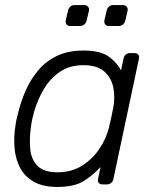

<svg xmlns="http://www.w3.org/2000/svg" viewBox="-20 -730 609 760"><path d="M207 10Q149 10 113 -11Q77 -32 59 -67Q41 -102 37.5 -145Q34 -188 41 -232Q43 -247 46 -260Q49 -273 53 -288Q64 -332 83 -374.5Q102 -417 132 -452.5Q162 -488 206 -509Q250 -530 310 -530Q376 -530 409 -507Q442 -484 459 -451L469 -498Q471 -508 478 -514Q485 -520 495 -520H512Q522 -520 527 -514Q532 -508 530 -498L429 -22Q427 -12 420 -6Q413 0 403 0H386Q376 0 371 -6Q366 -12 368 -22L378 -69Q347 -35 310 -12.5Q273 10 207 10ZM207 -48Q264 -48 306 -75Q348 -102 374.5 -142.5Q401 -183 411 -224Q415 -239 420 -263Q425 -287 428 -302Q436 -342 429 -381Q422 -420 394 -446Q366 -472 310 -472Q256 -472 217.5 -446Q179 -420 154 -378Q129 -336 115 -288Q111 -273 108 -260Q105 -247 103 -232Q96 -184 99.5 -142Q103 -100 128 -74Q153 -48 207 -48ZM411 -627Q401 -627 396.5 -633Q392 -639 393 -649L402 -687Q404 -697 411 -703.5Q418 -710 428 -710H466Q476 -710 481.5 -703.5Q487 -697 485 -687L476 -649Q474 -639 466.5 -633Q459 -627 449 -627ZM258 -627Q248 -627 243.5 -633Q239 -639 240 -649L249 -687Q251 -697 258 -703.5Q265 -710 275 -710H313Q323 -710 328.5 -703.5Q334 -697 332 -687L323 -649Q321 -639 313.5 -633Q306 -627 296 -627Z"/></svg>

Font: Rubik Light
Style: Italic
Weight: 300
Italic angle: -12°
Designer: Hubert and Fischer
Foundry: Hubert and Fischer
Version: Version 2.300;gftools[0.9.30]